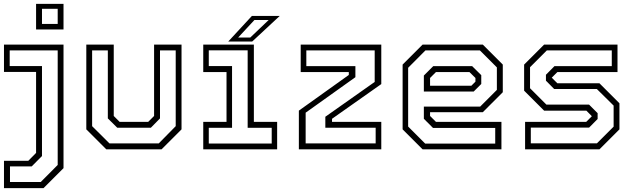

<svg xmlns="http://www.w3.org/2000/svg" viewBox="-28 -770 3268 990"><path d="M-7.5 200V59H118L158 18.5V-399H-7.5V-540H299.5V97L196.5 200ZM23.5 168.5H182L269.5 80.5V-510H22V-429.5H188.5V34.5L135.5 88H23.5ZM158 -618V-750H299.5V-618ZM188.5 -646.5H269.5V-724.5H188.5Z M520 0 417 -103V-540H558.5V-172L589 -141.5H736L766.5 -172V-540H908V-103L805 0ZM536.5 -30.5H790.5L878 -119.5V-510H797V-159.5L750 -111.5H576.5L528 -159.5V-510H447V-119.5Z M1020 0V-141.5H1140V-398.5H1020V-540H1281V-141.5H1401V0ZM1048.5 -30H1373V-111H1249V-510.5H1048.5V-429.5H1168.5V-111H1048.5ZM1149 -556 1271 -688H1414.5L1272.5 -556ZM1200 -576.5H1262.5L1357.5 -667H1284Z M1548 -30.5H1909V-111.5H1649.5V-168L1904 -347.5V-510H1551.5V-429H1804.5V-372L1548 -189ZM1513 0V-199.5L1770.5 -383.5V-398.5H1522.5V-540H1938V-336.5L1684 -157.5V-141.5H1938V0Z M2461.5 -540 2564.5 -437V-294.5L2461.5 -191.5H2189.5V-172L2220 -141.5H2557.5V0H2151L2048 -103V-437L2151 -540ZM2406.5 -429 2453.5 -382.5V-337L2414.5 -298H2157.5V-380.5L2206 -429ZM2446.5 -510H2165.5L2076.5 -420.5V-117.5L2164.5 -29.5H2525.5V-110.5H2204.5L2157.5 -157.5V-220.5H2448L2534 -306.5V-422.5ZM2392.5 -398.5H2220L2189.5 -368V-328H2402.5L2423.5 -349V-368Z M2679.5 0V-141.5H2994.5L3025 -172V-169.5L2995.5 -199.5H2777.5L2674.5 -302.5V-437L2777.5 -540H3156V-398.5H2846L2815.5 -368V-371L2846 -340.5H3063L3166 -237.5V-103L3063 0ZM2709 -31H3050L3136 -117V-225.5L3049.5 -311H2829.5L2787 -354V-384.5L2831 -429H3126.5V-510H2791.5L2705 -423.5V-315L2789.5 -230.5H3009.5L3053.5 -186.5V-156.5L3009.5 -112H2709Z"/></svg>

Font: Tourney Light
Style: Regular
Weight: 300
Version: Version 1.015